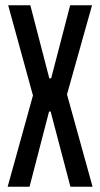

<svg xmlns="http://www.w3.org/2000/svg" viewBox="-20 -708 380 728"><path d="M9 0 105 -346 11 -688H95L167 -411H174L246 -688H329L234 -350L331 0H247L172 -285H166L92 0Z"/></svg>

Font: Saira UltraCondensed SemiBold
Style: Regular
Weight: 600
Width: 1
Designer: Hector Gatti with collaboration of the Omnibus-Type team
Foundry: Omnibus-Type
Version: Version 1.101